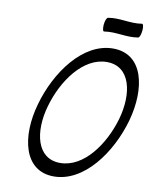

<svg xmlns="http://www.w3.org/2000/svg" viewBox="-107 -1088 953 1189"><g transform="rotate(10 369.5 -493.0)"><path d="M466 -916C541 -928 605 -903 680 -916C688 -917 696 -938 698 -962C701 -987 696 -1006 688 -1004C613 -992 549 -1017 475 -1004C467 -1003 458 -982 456 -958C454 -933 458 -914 466 -916ZM715 -400C774 -612 730 -822 540 -822C351 -822 199 -612 140 -400C80 -188 125 22 314 22C503 22 655 -188 715 -400ZM203 -400C250 -567 368 -733 516 -733C665 -733 699 -567 652 -400C604 -233 487 -67 338 -67C190 -67 155 -233 203 -400Z"/></g></svg>

Font: Nupuram Condensed Oblique
Style: Regular
Weight: 400
Width: 3
Designer: Santhosh Thottingal (santhosh.thottingal@gmail.com)
Foundry: SMC
Version: Version 1.000